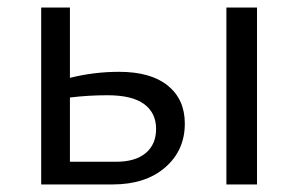

<svg xmlns="http://www.w3.org/2000/svg" viewBox="-20 -488 789 508"><path d="M469 -161Q469 -90 417 -45Q365 0 278 0H89V-468H165V-282Q229 -298 295 -298Q379 -298 424 -261.5Q469 -225 469 -161ZM660 -468V0H579V-468ZM393 -147Q393 -189 361.5 -212.5Q330 -236 264 -236Q214 -236 165 -230V-60H287Q338 -60 365.5 -83Q393 -106 393 -147Z"/></svg>

Font: Ysabeau SC Medium
Style: Regular
Weight: 500
Designer: Christian Thalmann (Catharsis Fonts)
Version: Version 0.003